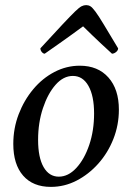

<svg xmlns="http://www.w3.org/2000/svg" viewBox="-20 -719 516 751"><path d="M179 12Q109 12 70.5 -32Q32 -76 32 -156Q32 -217 53 -272Q74 -327 110 -370Q146 -413 193 -437.5Q240 -462 292 -462Q363 -462 404 -416Q445 -370 445 -290Q445 -230 423.5 -175.5Q402 -121 364.5 -79Q327 -37 279.5 -12.5Q232 12 179 12ZM210 -28Q247 -28 278.5 -62Q310 -96 329 -152Q348 -208 348 -275Q348 -344 326 -383Q304 -422 265 -422Q228 -422 197.5 -387.5Q167 -353 148 -296Q129 -239 129 -172Q129 -103 150.5 -65.5Q172 -28 210 -28ZM317 -699Q326 -699 333.5 -694.5Q341 -690 353 -674Q365 -658 385.5 -624Q406 -590 442 -530Q442 -522 434 -515.5Q426 -509 418 -509Q372 -551 342.5 -579.5Q313 -608 305 -616Q293 -607 283 -600Q273 -593 259 -582.5Q245 -572 220.5 -555Q196 -538 155 -509Q149 -509 143.5 -515.5Q138 -522 138 -530Q193 -590 225 -624Q257 -658 273.5 -674Q290 -690 299 -694.5Q308 -699 317 -699Z"/></svg>

Font: Petrona Medium
Style: Italic
Weight: 500
Italic angle: -9°
Designer: Ringo R. Seeber
Foundry: Ringo R. Seeber
Version: Version 2.001; ttfautohint (v1.8.3)